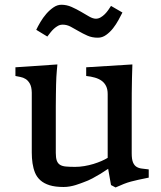

<svg xmlns="http://www.w3.org/2000/svg" viewBox="-20 -784 689 820"><path d="M115.7 -388.2Q115.2 -412.6 107.7 -426.3Q100.1 -439.9 89.6 -446.5Q79.1 -453.1 67.1 -455.3Q55.2 -457.5 45.9 -459.5V-496.6L225.1 -508.8Q223.6 -495.1 222.7 -482.4Q221.7 -469.7 220.7 -454.8Q219.7 -439.9 219.5 -422.4Q219.2 -404.8 218.8 -381.6Q218.3 -358.4 218.3 -328.6Q218.3 -298.8 218.3 -260.3V-130.9Q218.3 -110.4 222.4 -98.4Q226.6 -86.4 236.1 -80.3Q245.6 -74.2 261.5 -72.8Q277.3 -71.3 300.8 -71.3Q320.3 -71.3 340.3 -74.7Q360.4 -78.1 378.9 -83.7Q397.5 -89.4 413.1 -96.2Q428.7 -103 439.9 -109.9V-382.3Q439.9 -402.3 433.1 -416.3Q426.3 -430.2 414.1 -439Q401.9 -447.8 385 -452.6Q368.2 -457.5 348.1 -459.5V-496.6L545.4 -508.8Q544.4 -482.9 543.7 -451.7Q543 -420.4 542.7 -387.5Q542.5 -354.5 542.5 -321.8Q542.5 -289.1 542.5 -260.3V-129.4Q542.5 -103.5 548.1 -90.3Q553.7 -77.1 563.5 -71.3Q573.2 -65.4 586.4 -64Q599.6 -62.5 615.2 -60.5V-25.4Q589.4 -20 571.8 -16.4Q554.2 -12.7 539.1 -8.5Q523.9 -4.4 509 1.5Q494.1 7.3 473.6 16.6L454.1 6.3L441.9 -63Q426.3 -52.2 408.7 -41.5Q393.6 -32.2 374.8 -22.2Q356 -12.2 336.4 -5.4Q332 -3.9 323.2 -0.5Q314.5 2.9 303.2 6.3Q292 9.8 278.6 12.2Q265.1 14.6 251.5 14.6Q215.8 14.6 191.7 7.1Q167.5 -0.5 152.3 -14.2Q137.2 -27.8 129.6 -46.4Q122.1 -64.9 118.9 -86.7Q115.7 -108.4 115.7 -132.3Q115.7 -156.2 115.7 -180.7ZM397.9 -623Q373 -623 353.3 -631.8Q333.5 -640.6 315.9 -650.9Q298.3 -661.1 282 -669.9Q265.6 -678.7 248 -678.7Q236.8 -678.7 227.8 -673.8Q218.8 -668.9 210.7 -661.6Q202.6 -654.3 195.6 -645.3Q188.5 -636.2 182.1 -627.9L134.8 -656.7Q141.6 -671.4 152.6 -689.9Q163.6 -708.5 177.7 -724.9Q191.9 -741.2 208.3 -752.4Q224.6 -763.7 242.2 -763.7Q264.6 -763.7 285.6 -754.4Q306.6 -745.1 325.7 -733.9Q344.7 -722.7 360.8 -713.4Q377 -704.1 389.6 -704.1Q399.9 -704.1 409.7 -709.7Q419.4 -715.3 427.7 -723.6Q436 -731.9 442.6 -741.5Q449.2 -751 454.1 -758.8L502.9 -730.5Q496.1 -717.3 486.1 -698.7Q476.1 -680.2 462.9 -663.3Q449.7 -646.5 433.3 -634.8Q417 -623 397.9 -623Z"/></svg>

Font: Donegal One
Style: Regular
Weight: 400
Designer: Gary Lonergan
Foundry: Sorkin Type Co.
Version: Version 1.004